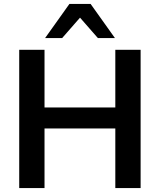

<svg xmlns="http://www.w3.org/2000/svg" viewBox="-20 -959 814 979"><path d="M78 0V-705H207V-411H568V-705H697V0H568V-304H207V0ZM210 -765 334 -939H442L566 -765H479L388 -869L297 -765Z"/></svg>

Font: MulishBold
Style: Bold
Weight: 700
Designer: Vernon Adams
Foundry: Vernon Adams
Version: Version 3.602; ttfautohint (v1.8.3)